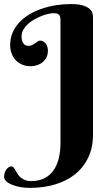

<svg xmlns="http://www.w3.org/2000/svg" viewBox="-50 -750 552 946"><path d="M408.2 -87.9Q408.2 -21.5 384 27.8Q359.9 77.1 317.9 110.1Q275.9 143.1 219 159.4Q162.1 175.8 97.2 175.8Q72.3 175.8 49.3 171.6Q26.4 167.5 8.8 160.2Q-8.8 152.8 -19.3 142.8Q-29.8 132.8 -29.8 121.1Q-29.8 112.3 -27.3 103.3Q-24.9 94.2 -20 86.9Q-15.1 79.6 -8.1 74.7Q-1 69.8 7.8 69.8Q13.2 69.8 17.3 75.2Q21.5 80.6 25.9 88.6Q30.3 96.7 35.9 106Q41.5 115.2 50.5 123.3Q59.6 131.3 72.3 136.7Q85 142.1 104 142.1Q141.6 142.1 168.7 128.4Q195.8 114.7 213.4 89.8Q231 64.9 239.5 30.5Q248 -3.9 248 -44.9V-651.9Q248 -662.6 245.6 -668.9Q243.2 -675.3 238.8 -679Q234.4 -682.6 228.3 -683.8Q222.2 -685.1 214.8 -685.1Q204.1 -685.1 188.2 -681.6Q172.4 -678.2 154.8 -671.4Q137.2 -664.6 119.4 -654.5Q101.6 -644.5 87.6 -631.8Q73.7 -619.1 64.9 -603.5Q56.2 -587.9 56.2 -569.8Q56.2 -554.2 60.3 -544.9Q64.5 -535.6 69.8 -531Q75.2 -526.4 80.8 -525.1Q86.4 -523.9 88.9 -523.9Q101.1 -523.9 108.9 -528.1Q116.7 -532.2 123 -536.9Q129.4 -541.5 135 -545.7Q140.6 -549.8 147.9 -549.8Q153.8 -549.8 160.4 -547.1Q167 -544.4 172.6 -538.6Q178.2 -532.7 182.1 -523.2Q186 -513.7 186 -500Q186 -480.5 178.5 -466.3Q170.9 -452.1 158.9 -442.6Q147 -433.1 131.6 -428.5Q116.2 -423.8 101.1 -423.8Q77.6 -423.8 58.8 -431.9Q40 -439.9 26.9 -454.1Q13.7 -468.3 6.8 -487.3Q0 -506.3 0 -527.8Q0 -561.5 12.2 -589.6Q24.4 -617.7 45.7 -640.1Q66.9 -662.6 95.5 -679.4Q124 -696.3 157.2 -707.5Q190.4 -718.8 226.6 -724.4Q262.7 -730 298.8 -730Q338.9 -730 361.1 -722.4Q383.3 -714.8 393.8 -704.1Q404.3 -693.4 406.2 -681.6Q408.2 -669.9 408.2 -662.1V-87.9Z"/></svg>

Font: Berkshire Swash
Style: Regular
Weight: 700
Designer: Astigmatic (AOETI)
Foundry: Astigmatic (AOETI)
Version: Version 1.000